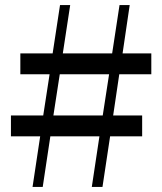

<svg xmlns="http://www.w3.org/2000/svg" viewBox="-20 -735 638 755"><path d="M341 0H383L413 -199H539V-281H425L449 -443H575V-525H462L490 -715H450L421 -525H227L256 -715H216L187 -525H60V-443H175L150 -281H23V-199H138L108 0H148L178 -199H371ZM190 -281 215 -443H409L384 -281Z"/></svg>

Font: Noto Serif CJK SC SemiBold
Style: Regular
Weight: 600
Designer: Ryoko NISHIZUKA 西塚涼子 (kana & ideographs); Frank Grießhammer (Latin, Greek & Cyrillic); Wenlong ZHANG 张文龙 (bopomofo); San
Foundry: Adobe
Version: Version 2.001;hotconv 1.1.0;makeotfexe 2.6.0